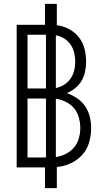

<svg xmlns="http://www.w3.org/2000/svg" viewBox="-20 -863 540 990"><path d="M212 107V0H66V-735H212V-843H273V-733Q306 -729 336 -713Q366 -697 386.5 -671Q407 -645 415.5 -612.5Q424 -580 424 -546Q424 -521 419 -495.5Q414 -470 401.5 -448Q389 -426 369 -409.5Q349 -393 325 -383Q353 -373 378 -356Q403 -339 419.5 -314.5Q436 -290 443 -261Q450 -232 450 -202Q450 -165 439.5 -128.5Q429 -92 404 -64.5Q379 -37 344.5 -21Q310 -5 273 -2V107ZM122 -407H217V-684H122ZM268 -409Q291 -414 311 -426.5Q331 -439 344 -458Q357 -477 362.5 -499.5Q368 -522 368 -545Q368 -568 362.5 -591Q357 -614 344 -633Q331 -652 311 -664.5Q291 -677 268 -681ZM122 -51H217V-355H122ZM268 -53Q295 -57 319.5 -69.5Q344 -82 361.5 -102.5Q379 -123 386.5 -149.5Q394 -176 394 -203Q394 -230 386.5 -257Q379 -284 362 -304.5Q345 -325 320 -337.5Q295 -350 268 -354Z"/></svg>

Font: Iosevka Term Curly Light
Style: Regular
Weight: 300
Designer: Belleve Invis
Foundry: Belleve Invis
Version: Version 32.3.0